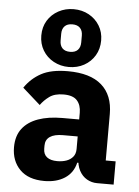

<svg xmlns="http://www.w3.org/2000/svg" viewBox="-58 -889 685 946"><g transform="rotate(5 284.5 -416.0)"><path d="M539 0H457Q430 0 406.5 -13.5Q383 -27 369 -53.5Q355 -80 355 -117V-130L387 -92H351Q339 -41 298 -14.5Q257 12 197 12Q118 12 76 -30.5Q34 -73 34 -141Q34 -197 61.5 -233Q89 -269 139.5 -287Q190 -305 259 -305H342V-338Q342 -376 322 -398.5Q302 -421 255 -421Q211 -421 185 -402Q159 -383 142 -359L54 -437Q86 -484 135 -510.5Q184 -537 266 -537Q377 -537 433.5 -487.5Q490 -438 490 -345V-115H539ZM342 -221H270Q227 -221 205 -206Q183 -191 183 -162V-147Q183 -119 201 -105Q219 -91 252 -91Q277 -91 297 -98Q317 -105 329.5 -120Q342 -135 342 -159ZM268 -558Q227 -558 193 -576.5Q159 -595 139.5 -627.5Q120 -660 120 -701Q120 -743 139.5 -775Q159 -807 193 -825.5Q227 -844 268 -844Q310 -844 343.5 -825.5Q377 -807 396.5 -775Q416 -743 416 -702Q416 -660 396.5 -627.5Q377 -595 343.5 -576.5Q310 -558 268 -558ZM268 -633Q293 -633 306 -646.5Q319 -660 319 -684V-718Q319 -742 306 -755.5Q293 -769 268 -769Q243 -769 230 -755.5Q217 -742 217 -718V-684Q217 -660 230 -646.5Q243 -633 268 -633Z"/></g></svg>

Font: IBM Plex Sans
Style: Bold
Weight: 700
Designer: Mike Abbink, Paul van der Laan, Pieter van Rosmalen
Foundry: Bold Monday
Version: Version 3.201